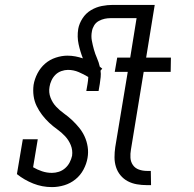

<svg xmlns="http://www.w3.org/2000/svg" viewBox="-20 -755 790 783"><path d="M192 8Q152 8 115.5 -6.5Q79 -21 49 -45L73 -187H134L115 -73Q132 -63 151.5 -56.5Q171 -50 192 -50Q206 -50 220 -54.5Q234 -59 245.5 -69Q257 -79 264 -92.5Q271 -106 274 -120Q277 -143 268.5 -163.5Q260 -184 245.5 -199.5Q231 -215 213.5 -227.5Q196 -240 180.5 -254.5Q165 -269 152 -286Q139 -303 129.5 -322.5Q120 -342 117 -364Q114 -386 117 -409Q121 -433 133 -456Q145 -479 164 -495.5Q183 -512 207.5 -520Q232 -528 255 -528Q272 -528 287.5 -525Q303 -522 318 -517Q307 -545 300.5 -575Q294 -605 299 -637Q303 -659 316.5 -680Q330 -701 351 -713.5Q372 -726 395 -730.5Q418 -735 440 -735H611L576 -520H677L676 -462H566L514 -145Q511 -128 512 -111.5Q513 -95 522 -82Q531 -69 546.5 -63.5Q562 -58 579 -58H595L596 0H579Q558 0 538 -3.5Q518 -7 501 -16Q484 -25 471.5 -40Q459 -55 453 -74Q447 -93 447 -113.5Q447 -134 450 -155L501 -462H448L458 -520H511L537 -681H431Q419 -681 407 -678.5Q395 -676 383 -669.5Q371 -663 364 -651.5Q357 -640 355 -628Q351 -608 354.5 -589.5Q358 -571 363 -553Q368 -535 375.5 -518Q383 -501 387 -483Q389 -481 392 -479Q395 -477 397 -475L390 -467Q392 -454 390.5 -440.5Q389 -427 387 -413L382 -384H332L337 -413Q338 -420 339 -427Q340 -434 340 -441Q322 -452 301 -461Q280 -470 257 -470Q244 -470 230 -465Q216 -460 206 -450Q196 -440 190 -427Q184 -414 182 -401Q178 -378 186 -357Q194 -336 208.5 -320.5Q223 -305 240.5 -292.5Q258 -280 273.5 -265.5Q289 -251 302.5 -234.5Q316 -218 325 -198.5Q334 -179 337.5 -156.5Q341 -134 337 -111Q333 -87 320.5 -63.5Q308 -40 287.5 -23.5Q267 -7 242 0.5Q217 8 192 8Z"/></svg>

Font: Iosevka Etoile Light
Style: Italic
Weight: 300
Italic angle: -9°
Designer: Belleve Invis
Foundry: Belleve Invis
Version: Version 22.1.2; ttfautohint (v1.8.4)